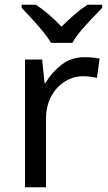

<svg xmlns="http://www.w3.org/2000/svg" viewBox="-20 -786 453 806"><path d="M335 -546Q350 -546 367.5 -544.5Q385 -543 398 -540L387 -459Q374 -462 358.5 -464Q343 -466 329 -466Q288 -466 252 -443.5Q216 -421 194.5 -380.5Q173 -340 173 -286V0H85V-536H157L167 -438H171Q197 -482 238 -514Q279 -546 335 -546ZM194 -606Q181 -629 159 -655.5Q137 -682 113 -708Q89 -734 71 -753V-766H131Q157 -749 185 -725Q213 -701 238 -674Q265 -701 293 -725Q321 -749 347 -766H409V-753Q390 -734 365.5 -708Q341 -682 318.5 -655.5Q296 -629 284 -606Z"/></svg>

Font: Noto IKEA Latin
Style: Regular
Weight: 400
Designer: Monotype Design Team
Foundry: Monotype Imaging Inc.
Version: Version 1.0